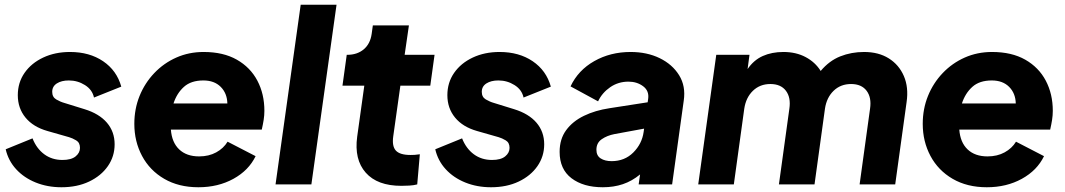

<svg xmlns="http://www.w3.org/2000/svg" viewBox="-20 -777 4486 809"><path d="M239 12Q180 12 130.5 -8Q81 -28 48 -64Q15 -100 4 -148L117 -194Q134 -151 166.5 -127Q199 -103 243 -103Q280 -103 298.5 -118Q317 -133 317 -154Q317 -176 301 -185.5Q285 -195 271 -199L180 -225Q120 -242 87.5 -281.5Q55 -321 55 -376Q55 -429 83.5 -470Q112 -511 162 -534.5Q212 -558 275 -558Q357 -558 414.5 -519Q472 -480 491 -412L376 -366Q369 -399 338 -418.5Q307 -438 270 -438Q239 -438 219.5 -425.5Q200 -413 200 -390Q200 -368 217 -358Q234 -348 252 -343L336 -317Q398 -298 430.5 -260Q463 -222 463 -169Q463 -118 434.5 -77Q406 -36 355.5 -12Q305 12 239 12Z M816 12Q733 12 672 -23.5Q611 -59 578.5 -120Q546 -181 546 -255Q546 -318 568 -372.5Q590 -427 630 -469Q670 -511 723 -534.5Q776 -558 838 -558Q921 -558 978 -525.5Q1035 -493 1064.5 -437Q1094 -381 1094 -310Q1094 -291 1091 -272Q1088 -253 1083 -231H700Q704 -177 735 -147.5Q766 -118 819 -118Q860 -118 891 -135Q922 -152 939 -180L1057 -119Q1028 -59 963.5 -23.5Q899 12 816 12ZM837 -438Q785 -438 755 -411Q725 -384 711 -341H938Q937 -384 910 -411Q883 -438 837 -438Z M1141 0 1247 -757H1398L1292 0Z M1671 6Q1570 6 1521 -49.5Q1472 -105 1485 -201L1515 -416H1423L1441 -546H1443Q1485 -546 1512.5 -569Q1540 -592 1546 -634L1551 -670H1703L1685 -546H1811L1793 -416H1667L1637 -203Q1631 -161 1648 -142.5Q1665 -124 1710 -124Q1719 -124 1727.5 -124.5Q1736 -125 1749 -127L1738 0Q1723 4 1704.5 5Q1686 6 1671 6Z M2049 12Q1990 12 1940.5 -8Q1891 -28 1858 -64Q1825 -100 1814 -148L1927 -194Q1944 -151 1976.5 -127Q2009 -103 2053 -103Q2090 -103 2108.5 -118Q2127 -133 2127 -154Q2127 -176 2111 -185.5Q2095 -195 2081 -199L1990 -225Q1930 -242 1897.5 -281.5Q1865 -321 1865 -376Q1865 -429 1893.5 -470Q1922 -511 1972 -534.5Q2022 -558 2085 -558Q2167 -558 2224.5 -519Q2282 -480 2301 -412L2186 -366Q2179 -399 2148 -418.5Q2117 -438 2080 -438Q2049 -438 2029.5 -425.5Q2010 -413 2010 -390Q2010 -368 2027 -358Q2044 -348 2062 -343L2146 -317Q2208 -298 2240.5 -260Q2273 -222 2273 -169Q2273 -118 2244.5 -77Q2216 -36 2165.5 -12Q2115 12 2049 12Z M2520 12Q2438 12 2388 -26Q2338 -64 2338 -137Q2338 -191 2365.5 -228.5Q2393 -266 2440.5 -289Q2488 -312 2548 -321L2709 -346L2711 -360Q2716 -394 2690 -413.5Q2664 -433 2628 -433Q2585 -433 2551 -409.5Q2517 -386 2500 -350L2384 -413Q2416 -481 2484 -519.5Q2552 -558 2637 -558Q2706 -558 2759.5 -532Q2813 -506 2841.5 -460Q2870 -414 2861 -353L2812 0H2671L2677 -42Q2643 -14 2604.5 -1Q2566 12 2520 12ZM2493 -146Q2493 -121 2511 -109.5Q2529 -98 2557 -98Q2612 -98 2648.5 -134.5Q2685 -171 2692 -221L2694 -235L2569 -212Q2538 -206 2515.5 -190.5Q2493 -175 2493 -146Z M2922 0 2998 -546H3138L3130 -486Q3156 -524 3194 -541Q3232 -558 3281 -558Q3334 -558 3374.5 -536.5Q3415 -515 3438 -478Q3474 -521 3520.5 -539.5Q3567 -558 3621 -558Q3682 -558 3725 -531Q3768 -504 3788.5 -456.5Q3809 -409 3800 -347L3752 0H3602L3646 -319Q3653 -366 3631.5 -394.5Q3610 -423 3566 -423Q3522 -423 3492.5 -394.5Q3463 -366 3456 -319L3412 0H3262L3306 -319Q3313 -366 3291.5 -394.5Q3270 -423 3226 -423Q3182 -423 3152.5 -394.5Q3123 -366 3116 -319L3072 0Z M4138 12Q4055 12 3994 -23.5Q3933 -59 3900.5 -120Q3868 -181 3868 -255Q3868 -318 3890 -372.5Q3912 -427 3952 -469Q3992 -511 4045 -534.5Q4098 -558 4160 -558Q4243 -558 4300 -525.5Q4357 -493 4386.5 -437Q4416 -381 4416 -310Q4416 -291 4413 -272Q4410 -253 4405 -231H4022Q4026 -177 4057 -147.5Q4088 -118 4141 -118Q4182 -118 4213 -135Q4244 -152 4261 -180L4379 -119Q4350 -59 4285.5 -23.5Q4221 12 4138 12ZM4159 -438Q4107 -438 4077 -411Q4047 -384 4033 -341H4260Q4259 -384 4232 -411Q4205 -438 4159 -438Z"/></svg>

Font: Plus Jakarta Sans ExtraBold
Style: Italic
Weight: 800
Italic angle: -8°
Designer: Gumpita Rahayu
Foundry: Tokotype
Version: Version 2.071; ttfautohint (v1.8.4.7-5d5b);gftools[0.9.29]